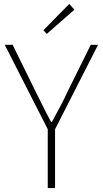

<svg xmlns="http://www.w3.org/2000/svg" viewBox="-20 -953 522 973"><path d="M222 0H259V-298L477 -726H440L324 -492C300 -439 272 -388 243 -335H239C210 -388 186 -439 159 -492L44 -726H4L222 -298ZM217 -781 357 -904 331 -933 200 -800Z"/></svg>

Font: Harano Aji Gothic KR ExtraLight
Style: Regular
Weight: 250
Foundry: Masamichi Hosoda
Version: HaranoAjiGothicKR-ExtraLight version 20220220;ttx 4.29.1